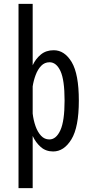

<svg xmlns="http://www.w3.org/2000/svg" viewBox="-20 -770 490 990"><path d="M75.5 200V-750H148.5V-433.5Q164 -467 190.8 -489Q217.5 -511 257 -511Q313 -511 349.8 -449.5Q386.5 -388 386.5 -251Q386.5 -114 348.2 -51.5Q310 11 254 11Q216.5 11 190.2 -12Q164 -35 148.5 -69V200ZM235.5 -449Q210 -449 192.2 -430.5Q174.5 -412 163.8 -383.2Q153 -354.5 148.5 -324.5V-184.5Q152.5 -150 163.2 -119.5Q174 -89 191.8 -70Q209.5 -51 234.5 -51Q269.5 -51 291.2 -98.2Q313 -145.5 313 -251Q313 -358 291.8 -403.5Q270.5 -449 235.5 -449Z"/></svg>

Font: Trispace Condensed Light
Style: Regular
Weight: 300
Width: 3
Designer: Tyler Finck
Foundry: Etcetera Type Company
Version: Version 1.210; ttfautohint (v1.8.3)